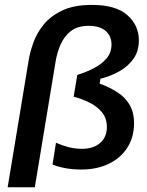

<svg xmlns="http://www.w3.org/2000/svg" viewBox="-20 -692 607 795"><path d="M11.7 83.3 98.3 -440Q103.3 -472.5 117.1 -512.5Q130.8 -552.5 159.6 -588.8Q188.3 -625 237.1 -648.3Q285.8 -671.7 360.8 -671.7Q459.2 -671.7 507.1 -629.6Q555 -587.5 555 -525Q555 -480.8 533.3 -449.6Q511.7 -418.3 475.4 -397.5Q439.2 -376.7 395.8 -365.8L392.5 -345.8Q431.7 -331.7 464.2 -311.2Q496.7 -290.8 515.8 -259.6Q535 -228.3 535 -180.8Q535 -125 507.9 -81.7Q480.8 -38.3 431.2 -14.2Q381.7 10 315.8 10Q280.8 10 250 4.2Q219.2 -1.7 197.5 -10.8L211.7 -100.8Q234.2 -90.8 262.1 -83.3Q290 -75.8 319.2 -75.8Q367.5 -75.8 395 -100.4Q422.5 -125 422.5 -165.8Q422.5 -203.3 401.2 -228.3Q380 -253.3 348.3 -268.3Q316.7 -283.3 285 -291.7L300 -381.7Q337.5 -393.3 370 -410.4Q402.5 -427.5 422.1 -451.2Q441.7 -475 441.7 -507.5Q441.7 -542.5 417.5 -563.8Q393.3 -585 347.5 -585Q300.8 -585 272.9 -562.9Q245 -540.8 230.4 -506.7Q215.8 -472.5 210 -435.8L124.2 83.3Z"/></svg>

Font: Familjen Grotesk Medium
Style: Italic
Weight: 500
Italic angle: -9.46201°
Designer: Anders Wikstroem, Jonas Baeckman, Matilda Gysing, Kristian Moeller
Foundry: Familjen STHLM AB
Version: Version 2.002; ttfautohint (v1.8.4.7-5d5b)